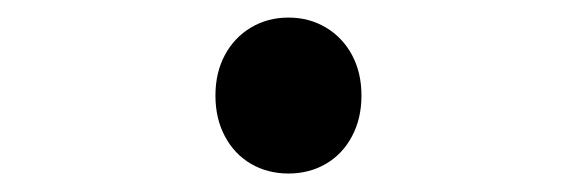

<svg xmlns="http://www.w3.org/2000/svg" viewBox="-20 -178 640 213"><path d="M219 -72Q219 -97.5 229.5 -117Q240 -136.5 258.5 -147.5Q277 -158.5 300 -158.5Q323 -158.5 341.5 -147.5Q360 -136.5 370.5 -117Q381 -97.5 381 -72Q381 -46.5 370.5 -26.8Q360 -7 341.5 3.8Q323 14.5 300 14.5Q277 14.5 258.5 3.8Q240 -7 229.5 -26.8Q219 -46.5 219 -72Z"/></svg>

Font: SplineSansMono30
Style: Regular
Weight: 400
Designer: Eben Sorkin, Mirko Velimirovic
Foundry: Sorkin Type
Version: Version 1.000